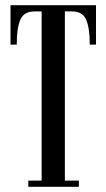

<svg xmlns="http://www.w3.org/2000/svg" viewBox="-20 -720 410 740"><path d="M89 0V-24H140.5V-676H113Q72 -676 58.2 -643.8Q44.5 -611.5 44.5 -548H20.5V-700H350V-548H326Q326 -611.5 312.2 -643.8Q298.5 -676 257.5 -676H230V-24H284V0Z"/></svg>

Font: Imbue 50pt Medium
Style: Regular
Weight: 500
Designer: Tyler Finck
Foundry: Etcetera Type Company
Version: Version 1.102; ttfautohint (v1.8.3)